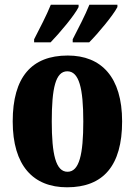

<svg xmlns="http://www.w3.org/2000/svg" viewBox="-20 -786 573 816"><path d="M289 -619V-606H359C397 -644 461 -721 479 -756V-766H360C342 -721 312 -664 289 -619ZM125 -619V-606H195C232 -644 297 -721 314 -756V-766H196C178 -721 148 -664 125 -619ZM265 10C419 10 499 -82 499 -270C499 -458 411 -550 268 -550C114 -550 34 -458 34 -270C34 -82 121 10 265 10ZM267 -56C217 -56 200 -130 200 -270C200 -411 216 -483 266 -483C316 -483 334 -411 334 -270C334 -130 317 -56 267 -56Z"/></svg>

Font: Noto Serif Hebrew ExtraCondensed Black
Style: Regular
Weight: 900
Width: 2
Designer: Monotype Design Team
Foundry: Monotype Imaging Inc.
Version: Version 2.004